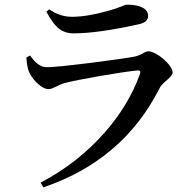

<svg xmlns="http://www.w3.org/2000/svg" viewBox="-20 -766 831 823"><path d="M166 37C393 -40 559 -181 663 -386C668 -397 679 -409 696 -423C712 -437 720 -448 720 -455C720 -487 651 -546 616 -546C610 -546 602 -543 592 -537C579 -530 566 -525 555 -523C516 -516 452 -507 364 -496C268 -484 207 -478 181 -478C166 -478 153 -483 142 -492C133 -498 122 -510 109 -528L93 -520C94 -500 97 -480 103 -461C109 -446 120 -429 137 -412C156 -393 174 -384 189 -384C196 -384 207 -388 221 -395C234 -402 245 -406 253 -409C313 -425 509 -459 569 -464C580 -465 584 -460 580 -449C548 -360 497 -275 427 -196C351 -110 260 -39 154 17ZM294 -623C365 -623 458 -636 575 -662C602 -668 615 -680 615 -698C615 -729 580 -746 525 -746C520 -746 513 -744 502 -739C483 -731 464 -725 445 -720C386 -703 333 -694 288 -694C254 -694 222 -705 191 -726L179 -716C196 -683 213 -660 229 -646C247 -631 269 -623 294 -623Z"/></svg>

Font: AllPunType SemiBold
Style: Regular
Weight: 600
Version: 1.0